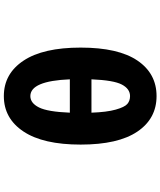

<svg xmlns="http://www.w3.org/2000/svg" viewBox="66 -920 867 1040"><g transform="rotate(90 500.0 -399.5)"><path d="M589.8 -343.8H409.2Q418 -129.9 500 -129.9Q538.1 -129.9 561.5 -176.8Q585 -223.6 589.8 -343.8ZM409.2 -460.9H589.8Q586.9 -543.9 573.2 -592.3Q559.6 -640.6 542.5 -655.3Q525.4 -669.9 500 -669.9Q460.9 -669.9 437.5 -625.5Q414.1 -581.1 409.2 -460.9ZM237.3 -402.3Q237.3 -606.4 307.6 -710Q377.9 -813.5 500 -813.5Q622.1 -813.5 692.4 -709.5Q762.7 -605.5 762.7 -402.3Q762.7 -199.2 691.9 -92.8Q621.1 13.7 500 13.7Q378.9 13.7 308.1 -92.8Q237.3 -199.2 237.3 -402.3Z"/></g></svg>

Font: Gen Shin Gothic Monospace Heavy
Style: Bold
Weight: 800
Designer: [Source Han Sans]
Ryoko NISHIZUKA  (kana & ideographs); Paul D. Hunt (Latin, Greek & Cyrillic); Wenlong ZHANG  (bopomofo
Version: Version 1.002.20150607